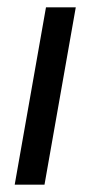

<svg xmlns="http://www.w3.org/2000/svg" viewBox="-20 -502 248 522"><path d="M186 -482H105L20 0H101Z"/></svg>

Font: Geom Light
Style: Italic
Weight: 300
Italic angle: -10°
Version: Version 1.102